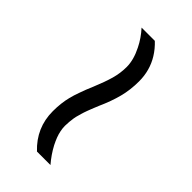

<svg xmlns="http://www.w3.org/2000/svg" viewBox="16 -623 540 540"><g transform="rotate(-45 286.0 -353.0)"><path d="M165 -355.5Q155.8 -355.5 145.8 -353.5Q135.7 -351.6 125.7 -347.7Q115.7 -343.8 105 -338.4Q80.1 -325.2 58.1 -306.2V-359.9Q104 -408.7 169.9 -408.7Q186 -408.7 200.9 -407Q215.8 -405.3 229 -401.9Q235.8 -400.4 243.4 -397.9Q251 -395.5 259.8 -392.3Q268.6 -389.2 278.3 -385.5Q288.1 -381.8 298.8 -377Q315.4 -370.1 329.6 -365Q343.8 -359.9 356 -356.4Q368.2 -353 380.4 -351.3Q392.6 -349.6 404.8 -349.6Q433.1 -349.6 465.8 -366.2Q490.7 -378.4 512.7 -398.4V-345.7Q497.1 -329.1 479.2 -318.1Q461.4 -307.1 441.9 -301.8Q422.4 -296.4 400.9 -296.4Q366.7 -296.4 336.9 -304.2Q306.6 -312 272 -327.6Q265.6 -330.1 260 -332.5Q254.4 -335 249 -336.9Q243.7 -338.9 238.8 -340.8Q233.9 -342.8 229.2 -344.2Q224.6 -345.7 220.5 -346.9Q216.3 -348.1 212.4 -349.1Q204.6 -351.6 196.8 -352.8Q189 -354 181.2 -354.7Q173.3 -355.5 165 -355.5Z"/></g></svg>

Font: Sahel Light FD
Style: Light-FD
Weight: 300
Foundry: Saber Rastikerdar (saber.rastikerdar@gmail.com)
Version: Version 3.3.0